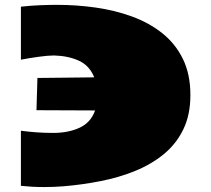

<svg xmlns="http://www.w3.org/2000/svg" viewBox="-20 -734 851 776"><path d="M158.7 22Q134.8 22 111.1 20.8Q87.4 19.5 64.5 17.1V-205.6Q93.8 -201.7 126.7 -199.2Q159.7 -196.8 195.3 -196.8Q256.3 -196.8 301.8 -217.8Q347.2 -238.8 364.3 -287.6L127.4 -288.6L131.3 -418.9L360.8 -421.4Q341.8 -469.2 298.6 -488.8Q255.4 -508.3 198.2 -509.8Q174.3 -509.8 136.7 -504.6Q99.1 -499.5 64.5 -492.7V-707Q104 -711.4 141.8 -712.9Q179.7 -714.4 210.9 -714.4Q289.6 -714.4 367.2 -703.4Q444.8 -692.4 513.7 -667.2Q582.5 -642.1 635.7 -599.9Q689 -557.6 719.2 -495.8Q749.5 -434.1 749.5 -349.6Q749.5 -270 720.9 -211.2Q692.4 -152.3 642.1 -111.1Q591.8 -69.8 526.4 -43.2Q460.9 -16.6 386.5 -2Q312 12.7 235.8 19Q197.3 22 158.7 22Z"/></svg>

Font: Seymour One
Style: Regular
Weight: 400
Designer: Vernon Adams
Foundry: Vernon Adams
Version: Version 1.100; ttfautohint (v1.8.4.7-5d5b);gftools[0.9.33]